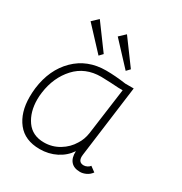

<svg xmlns="http://www.w3.org/2000/svg" viewBox="-170 -841 921 974"><g transform="rotate(30 290.5 -354.0)"><path d="M500 -27Q488 -10 470 -1.5Q452 7 435 7Q399 7 381 -14Q363 -35 365 -74Q339 -35 295.5 -13Q252 9 200 9Q113 9 68.5 -47.5Q24 -104 24 -195Q24 -220 27 -247Q42 -364 113.5 -434.5Q185 -505 294 -505Q348 -505 411 -496H460L405 -77Q404 -73 404 -65Q404 -31 435 -31Q445 -31 455.5 -36.5Q466 -42 470 -49ZM416 -460Q400 -459 345 -463L288 -465Q195 -465 137.5 -402.5Q80 -340 67 -245Q64 -224 64 -204Q64 -130 99 -80.5Q134 -31 202 -31Q250 -31 290.5 -55.5Q331 -80 354 -119Q373 -148 379 -187ZM100 -682 135 -715 241 -571 222 -551ZM258 -684 293 -717 399 -573 380 -553Z"/></g></svg>

Font: Bellota Light
Style: Italic
Weight: 300
Italic angle: -7.5°
Designer: Kemie Guaida
Foundry: Kemie Guaida
Version: Version 4.001